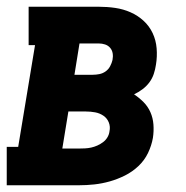

<svg xmlns="http://www.w3.org/2000/svg" viewBox="-31 -550 551 570"><path d="M-11 0V-114H23L73 -416H54V-530H262Q287 -530 311 -526.5Q335 -523 356.5 -513.5Q378 -504 395 -488.5Q412 -473 422 -452Q432 -431 434 -406.5Q436 -382 432 -358Q430 -344 425.5 -330.5Q421 -317 412.5 -305.5Q404 -294 392 -285Q380 -276 367 -270Q382 -260 395 -247Q408 -234 415.5 -217Q423 -200 424.5 -180.5Q426 -161 423 -141Q419 -118 408.5 -96Q398 -74 380 -57Q362 -40 340 -29Q318 -18 295 -11.5Q272 -5 249 -2.5Q226 0 203 0ZM190 -328H244Q254 -328 264 -330Q274 -332 282.5 -338Q291 -344 296 -353.5Q301 -363 303 -372Q305 -382 303.5 -391.5Q302 -401 296 -408Q290 -415 281 -418Q272 -421 262 -421H205ZM203 -109Q212 -109 221.5 -109.5Q231 -110 240 -112Q249 -114 258 -118Q267 -122 275 -128Q283 -134 288 -142.5Q293 -151 294 -160Q297 -174 292 -186.5Q287 -199 276 -206.5Q265 -214 251.5 -216.5Q238 -219 224 -219H172L154 -109Z"/></svg>

Font: Iosevka Slab Heavy Oblique
Style: Regular
Weight: 900
Italic angle: -9°
Monospace: yes
Designer: Belleve Invis
Foundry: Belleve Invis
Version: Version 11.1.1; ttfautohint (v1.8.3)